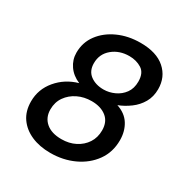

<svg xmlns="http://www.w3.org/2000/svg" viewBox="-167 -844 948 989"><g transform="rotate(30 307.0 -350.0)"><path d="M267 12Q203 12 154 -9.5Q105 -31 77 -71Q49 -111 49 -169Q49 -241 96 -297Q143 -353 217 -374Q174 -392 150 -426.5Q126 -461 126 -503Q126 -564 161 -611Q196 -658 255.5 -685Q315 -712 388 -712Q483 -712 534 -667Q585 -622 585 -550Q585 -505 565 -470.5Q545 -436 512.5 -412Q480 -388 444 -374Q496 -357 521 -317Q546 -277 546 -224Q546 -153 508 -100Q470 -47 406.5 -17.5Q343 12 267 12ZM341 -408Q374 -408 405.5 -422.5Q437 -437 457 -464.5Q477 -492 477 -533Q477 -584 445.5 -604Q414 -624 372 -624Q313 -624 272 -590Q231 -556 231 -501Q231 -455 262.5 -431.5Q294 -408 341 -408ZM281 -78Q327 -78 363 -96.5Q399 -115 420 -147Q441 -179 441 -222Q441 -273 407.5 -299.5Q374 -326 320 -326Q275 -326 238 -308Q201 -290 178.5 -258Q156 -226 156 -183Q156 -135 189 -106.5Q222 -78 281 -78Z"/></g></svg>

Font: DeepMind Sans Medium
Style: Italic
Weight: 500
Italic angle: -10°
Designer: Jonny Pinhorn / Modifications: Colophon Foundry
Foundry: Colophon Foundry
Version: Version 1.002; ttfautohint (v1.8.2)